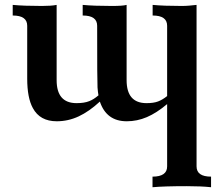

<svg xmlns="http://www.w3.org/2000/svg" viewBox="-20 -493 928 796"><path d="M855 283.2Q814.5 278.8 754.9 278.8Q660.6 278.8 612.3 283.2V239.3Q672.9 239.3 672.9 196.8V-61.5Q628.9 -24.4 588.6 -7.3Q548.3 9.8 505.4 9.8Q421.4 9.8 394 -71.8Q349.6 -30.8 306.2 -10.5Q262.7 9.8 215.3 9.8Q145.5 9.8 116.2 -44.9Q92.8 -87.4 92.8 -167V-386.2Q92.8 -428.7 32.7 -428.7V-472.7Q79.1 -468.3 153.8 -468.3Q192.9 -468.3 214.8 -472.7V-160.6Q214.8 -65.4 297.4 -65.4Q329.6 -65.4 350.1 -73.7Q368.2 -80.6 388.2 -97.7Q385.7 -111.8 384.3 -130.4Q382.8 -148.9 382.8 -386.2Q382.8 -428.7 322.8 -428.7V-472.7Q369.1 -468.3 443.8 -468.3Q488.8 -468.3 504.9 -472.7V-160.6Q504.9 -65.4 587.4 -65.4Q616.7 -65.4 635 -72.3Q653.3 -79.1 672.9 -94.7V-386.2Q672.9 -428.7 612.8 -428.7V-472.7Q659.2 -468.3 733.4 -468.3Q750 -468.3 765.1 -469.7Q789.6 -471.7 794.9 -472.7V196.8Q794.9 239.3 855 239.3Z"/></svg>

Font: Kelvinch
Style: Bold
Weight: 700
Designer: Paul James Miller
Foundry: High-Logic / Made with FontCreator
Version: Version 3.501;March 28, 2021;FontCreator 13.0.0.2683 64-bit